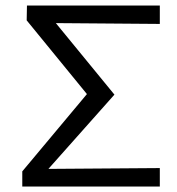

<svg xmlns="http://www.w3.org/2000/svg" viewBox="-20 -678 645 698"><path d="M561 -591 183 -594 396 -334 156 -64 561 -67V0H61V-55L296 -336L77 -604L78 -658H561Z"/></svg>

Font: Ysabeau SC Medium
Style: Regular
Weight: 500
Designer: Christian Thalmann (Catharsis Fonts)
Version: Version 0.003